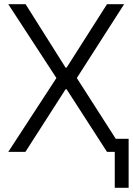

<svg xmlns="http://www.w3.org/2000/svg" viewBox="-20 -727 636 919"><path d="M293.9 -403.3H298.8L492.2 -707H574.2L347.7 -353.5L534.2 -62.5H595.7V171.9H529.3V0H492.2L298.8 -299.8H293.9L101.6 0H19.5L250 -353.5L19.5 -707H102.5Z"/></svg>

Font: Pretendard Light
Style: Regular
Weight: 300
Designer: Base glyphs from Inter by Rasmus Andersson; Hangeul glyphs from Noto Sans CJK(Source Han Sans) by Jang Soo-young and Kan
Foundry: Kil Hyung-jin
Version: Version 1.309